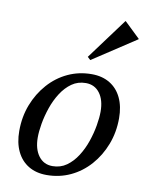

<svg xmlns="http://www.w3.org/2000/svg" viewBox="-87 -828 697 903"><g transform="rotate(10 262.0 -376.5)"><path d="M198 12Q148 12 111.5 -10Q75 -32 55.5 -73Q36 -114 36 -170Q36 -238 58.5 -296Q81 -354 120.5 -398.5Q160 -443 212.5 -467.5Q265 -492 326 -492Q376 -492 412.5 -470Q449 -448 468.5 -407Q488 -366 488 -310Q488 -243 465.5 -184.5Q443 -126 403.5 -81.5Q364 -37 311.5 -12.5Q259 12 198 12ZM218 -34Q256 -34 285 -54.5Q314 -75 335.5 -108.5Q357 -142 370.5 -181.5Q384 -221 390.5 -259Q397 -297 397 -325Q397 -381 372.5 -413.5Q348 -446 306 -446Q268 -446 239 -425.5Q210 -405 188.5 -371.5Q167 -338 153.5 -298.5Q140 -259 133.5 -221.5Q127 -184 127 -155Q127 -100 151.5 -67Q176 -34 218 -34ZM307 -556 293 -569 438 -765H440L514 -694V-692Z"/></g></svg>

Font: Platypi Light
Style: Italic
Weight: 300
Italic angle: -13°
Designer: David Sargent
Foundry: Bolt Cutter Type
Version: Version 1.200